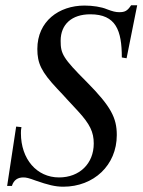

<svg xmlns="http://www.w3.org/2000/svg" viewBox="-20 -687 540 725"><path d="M498 -667H475C461 -646 452 -641 430 -641C417 -641 405 -644 384 -652C363 -661 330 -666 299 -666C203 -666 121 -607 121 -502C121 -448 136 -416 196 -352C209 -339 221 -325 235 -310L274 -268C320 -218 334 -188 334 -145C334 -69 280 -17 203 -17C119 -17 59 -86 59 -184C59 -191 59 -198 61 -207L41 -209L7 15H25C32 -8 48 -17 68 -17C79 -17 88 -15 115 -5C161 11 188 18 219 18C334 18 421 -63 421 -177C421 -242 399 -285 308 -377C217 -468 209 -484 209 -533C209 -596 252 -633 321 -633C418 -633 440 -572 440 -470L458 -467Z"/></svg>

Font: XITS
Style: Italic
Weight: 400
Italic angle: -16.33°
Designer: MicroPress Inc., with final additions and corrections provided by Coen Hoffman, Elsevier (retired)
Version: Version 1.107